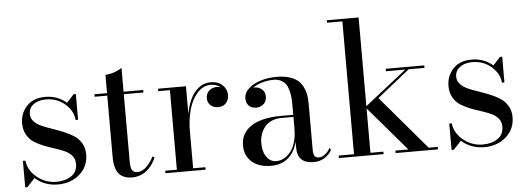

<svg xmlns="http://www.w3.org/2000/svg" viewBox="-50 -891 2861 1041"><g transform="rotate(-5 1381.0 -370.0)"><path d="M60.5 10H48.5V-134H62Q68 -81 114.5 -43Q161 -5 220 -5Q268 -5 301 -27Q334 -49 334 -93Q334 -118.5 319 -136.8Q304 -155 280 -165.8Q256 -176.5 227 -185.8Q198 -195 169 -206.2Q140 -217.5 116 -232.8Q92 -248 77 -274.8Q62 -301.5 62 -337.5Q62 -390.5 97.5 -429.8Q133 -469 199.5 -469Q266 -469 314.5 -427L354 -470H366V-330H352.5Q349.5 -378 306.2 -416.5Q263 -455 200.5 -455Q160.5 -455 134.2 -435.8Q108 -416.5 108 -383.5Q108 -360.5 123.8 -343.5Q139.5 -326.5 164.8 -315.2Q190 -304 220.5 -293.8Q251 -283.5 281.2 -271.2Q311.5 -259 336.8 -243Q362 -227 377.8 -200.5Q393.5 -174 393.5 -139.5Q393.5 -73.5 346 -31.8Q298.5 10 227 10Q155 10 103 -35.5Z M761.5 -90Q741.5 -44.5 708.2 -18.8Q675 7 630 7Q606.5 7 588.8 -0.2Q571 -7.5 561 -18.8Q551 -30 545 -46.2Q539 -62.5 537 -77.5Q535 -92.5 535 -111V-446.5H466V-460H535V-560Q556.5 -560 583 -569Q609.5 -578 625 -590V-460H732V-446.5H625V-82.5Q625 -46 633.5 -32.8Q642 -19.5 663.5 -19.5Q687.5 -19.5 711.2 -42Q735 -64.5 750 -96.5Z M812.5 -13.5H876V-446.5H812.5V-460H964.5V-309Q973 -355 989.2 -389.8Q1005.5 -424.5 1034 -447.2Q1062.5 -470 1099.5 -470Q1139.5 -470 1163.5 -447.5Q1187.5 -425 1187.5 -393Q1187.5 -367 1171.8 -349.5Q1156 -332 1130.5 -332Q1103.5 -332 1087.5 -346.8Q1071.5 -361.5 1071.5 -384.5Q1071.5 -411.5 1089 -426.5Q1106.5 -441.5 1130 -441.5Q1142.5 -441.5 1151.5 -438Q1129.5 -456 1098.5 -456Q1056 -456 1024.8 -420Q993.5 -384 979 -331Q964.5 -278 964.5 -217.5V-13.5H1031.5V0H812.5Z M1465 -255H1530.5V-304.5Q1530.5 -329 1529 -348Q1527.5 -367 1522 -387.8Q1516.5 -408.5 1507.2 -422Q1498 -435.5 1481 -444.5Q1464 -453.5 1441 -453.5Q1410 -453.5 1379 -444.8Q1348 -436 1327 -420.5Q1329.5 -421 1334 -421Q1357 -421 1374 -406.5Q1391 -392 1391 -368Q1391 -340 1374 -325.5Q1357 -311 1334 -311Q1310 -311 1294.8 -325.5Q1279.5 -340 1279.5 -366Q1279.5 -396 1305.5 -419.8Q1331.5 -443.5 1372.2 -455.8Q1413 -468 1459 -468Q1499 -468 1528.5 -458.5Q1558 -449 1575 -434Q1592 -419 1602.2 -396.8Q1612.5 -374.5 1615.8 -353Q1619 -331.5 1619 -304.5V-54Q1619 -34.5 1625.8 -23.5Q1632.5 -12.5 1651 -12.5Q1665.5 -12.5 1683.2 -26Q1701 -39.5 1710.5 -59.5L1717.5 -47Q1703.5 -21.5 1677.8 -5.8Q1652 10 1619 10Q1530.5 10 1530.5 -76.5V-109Q1516.5 -52.5 1480.2 -21.2Q1444 10 1387 10Q1322 10 1283.2 -23.2Q1244.5 -56.5 1244.5 -113.5Q1244.5 -180.5 1301.8 -217.8Q1359 -255 1465 -255ZM1417 -13Q1463.5 -13 1497 -56.8Q1530.5 -100.5 1530.5 -182V-243.5H1465Q1433.5 -243.5 1409.2 -232Q1385 -220.5 1371.5 -201.8Q1358 -183 1351.2 -162Q1344.5 -141 1344.5 -119.5Q1344.5 -92.5 1351.2 -69.5Q1358 -46.5 1375 -29.8Q1392 -13 1417 -13Z M1756.5 -13.5H1840V-736.5H1756.5V-750H1929.5V-267L2157 -446.5H2052V-460H2261.5V-446.5H2175.5L1998.5 -305L2246.5 -13.5H2296V0H2065.5V-13.5H2136L1929.5 -255V-13.5H2000V0H1756.5Z M2381 10H2369V-134H2382.5Q2388.5 -81 2435 -43Q2481.5 -5 2540.5 -5Q2588.5 -5 2621.5 -27Q2654.5 -49 2654.5 -93Q2654.5 -118.5 2639.5 -136.8Q2624.5 -155 2600.5 -165.8Q2576.5 -176.5 2547.5 -185.8Q2518.5 -195 2489.5 -206.2Q2460.5 -217.5 2436.5 -232.8Q2412.5 -248 2397.5 -274.8Q2382.5 -301.5 2382.5 -337.5Q2382.5 -390.5 2418 -429.8Q2453.5 -469 2520 -469Q2586.5 -469 2635 -427L2674.5 -470H2686.5V-330H2673Q2670 -378 2626.8 -416.5Q2583.5 -455 2521 -455Q2481 -455 2454.8 -435.8Q2428.5 -416.5 2428.5 -383.5Q2428.5 -360.5 2444.2 -343.5Q2460 -326.5 2485.2 -315.2Q2510.5 -304 2541 -293.8Q2571.5 -283.5 2601.8 -271.2Q2632 -259 2657.2 -243Q2682.5 -227 2698.2 -200.5Q2714 -174 2714 -139.5Q2714 -73.5 2666.5 -31.8Q2619 10 2547.5 10Q2475.5 10 2423.5 -35.5Z"/></g></svg>

Font: Bodoni* 16pt
Style: Regular
Weight: 400
Version: Version 2.3